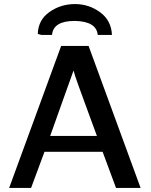

<svg xmlns="http://www.w3.org/2000/svg" viewBox="-20 -925 744 945"><path d="M166 -758Q168 -827 223.5 -866Q279 -905 349 -905Q418 -905 473 -864.5Q528 -824 531 -753H461Q455 -820 348 -822Q242 -822 236 -753H184ZM25 0 281 -699H416L672 0H551L485 -178H199L133 0ZM227 -256H457Q445 -289 416 -367.5Q387 -446 366.5 -503Q346 -560 342 -578Q332 -550 294 -444Q256 -338 227 -256Z"/></svg>

Font: Coval
Style: Medium
Weight: 500
Foundry: Context Ltd
Version: Version 001.000